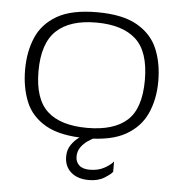

<svg xmlns="http://www.w3.org/2000/svg" viewBox="-49 -524 694 741"><g transform="rotate(5 298.0 -154.0)"><path d="M298 10Q198 10 141.5 -22Q85 -54 62.5 -109Q40 -164 40 -233Q40 -303 63.5 -358Q87 -413 143 -445.5Q199 -478 298 -478Q397 -478 453.5 -445.5Q510 -413 533 -358Q556 -303 556 -233Q556 -164 531.5 -109Q507 -54 451 -22Q395 10 298 10ZM298 -30Q401 -30 452.5 -76.5Q504 -123 504 -233Q504 -343 452 -390.5Q400 -438 298 -438Q196 -438 144 -389Q92 -340 92 -232Q92 -124 143.5 -77Q195 -30 298 -30ZM322 170Q278 170 252.5 147.5Q227 125 227 87Q227 61 240 42Q253 23 269 11.5Q285 0 293 -3H353Q348 -2 334 4.5Q320 11 304.5 21.5Q289 32 278 47.5Q267 63 267 84Q267 104 280.5 117Q294 130 322 130Q355 130 379 116.5Q403 103 413 90V130Q407 139 382.5 154.5Q358 170 322 170Z"/></g></svg>

Font: Red Rose Light
Style: Regular
Weight: 300
Designer: Jaikishan Patel
Version: Version 1.001; ttfautohint (v1.8.3)